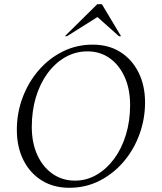

<svg xmlns="http://www.w3.org/2000/svg" viewBox="-20 -882 769 912"><path d="M309 10Q234 10 178 -25Q122 -60 91 -122Q60 -184 60 -265Q60 -346 87.5 -419Q115 -492 164 -548.5Q213 -605 278.5 -637.5Q344 -670 420 -670Q496 -670 551.5 -635Q607 -600 638 -538Q669 -476 669 -395Q669 -318 643 -245.5Q617 -173 568.5 -115.5Q520 -58 454 -24Q388 10 309 10ZM336 -24Q391 -24 438.5 -51.5Q486 -79 522 -127.5Q558 -176 578 -241.5Q598 -307 598 -383Q598 -459 572 -516.5Q546 -574 500.5 -606Q455 -638 396 -638Q339 -638 290.5 -610.5Q242 -583 206 -534Q170 -485 150.5 -420Q131 -355 131 -279Q131 -204 157 -146.5Q183 -89 229.5 -56.5Q276 -24 336 -24ZM288 -710 442 -862H464L555 -710H545L443 -801L298 -710Z"/></svg>

Font: Spectral SC Light
Style: Italic
Weight: 300
Italic angle: -10°
Designer: Jean-Baptiste Levee
Foundry: Production Type
Version: Version 2.001